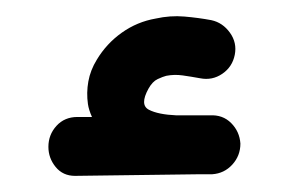

<svg xmlns="http://www.w3.org/2000/svg" viewBox="-20 -218 358 238"><path d="M73 0Q58 0 49 -11Q40 -22 40 -36Q40 -51 50 -62Q60 -73 76 -73H94Q90 -82 89 -89Q87 -103 89.5 -117Q92 -131 100 -144Q112 -164 131 -177.5Q150 -191 173 -195Q191 -199 208.5 -197.5Q226 -196 242 -193Q256 -190 265 -177.5Q274 -165 271 -150Q268 -135 255.5 -126.5Q243 -118 228 -121Q217 -123 206.5 -124.5Q196 -126 186 -124Q182 -123 175.5 -120Q169 -117 164 -108Q153 -88 164.5 -82Q176 -76 199 -75H227H231H240Q256 -76 266.5 -65.5Q277 -55 278 -40Q278 -25 268 -14Q258 -3 243 -2H227Z"/></svg>

Font: Dongol
Style: Regular
Weight: 400
Designer: Abdo Mohamed and Ibrahim Hamdi
Foundry: Protype Foundry
Version: Version 1.000;hotconv 1.0.109;makeotfexe 2.5.65596